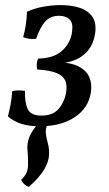

<svg xmlns="http://www.w3.org/2000/svg" viewBox="-20 -487 429 754"><path d="M136 9Q95 9 64.5 -0.5Q34 -10 11 -30Q17 -52 21.5 -76.5Q26 -101 28 -129Q39 -132 52.5 -132Q66 -132 78 -130Q77 -84 89 -58.5Q101 -33 143 -33Q189 -33 212 -61.5Q235 -90 240 -127Q244 -153 236 -171Q228 -189 202.5 -200Q177 -211 126 -214Q124 -224 124.5 -235.5Q125 -247 130 -257Q191 -258 224 -288Q257 -318 263 -362Q268 -396 253.5 -410.5Q239 -425 212 -425Q178 -425 158 -403Q138 -381 122 -335Q109 -333 96.5 -334.5Q84 -336 71 -341Q78 -366 81.5 -390.5Q85 -415 86 -441Q117 -455 151.5 -461Q186 -467 218 -467Q261 -467 294 -456Q327 -445 343.5 -420Q360 -395 353 -352Q344 -298 304 -268Q264 -238 198 -238L195 -243Q254 -243 286.5 -227Q319 -211 330.5 -184.5Q342 -158 337 -124Q327 -62 273 -26.5Q219 9 136 9ZM93 247Q73 240 63 219Q89 196 90 164Q91 132 88 105Q85 76 95.5 50.5Q106 25 129 0H167Q158 18 160 36.5Q162 55 168 76Q174 98 172.5 123Q171 148 153.5 178.5Q136 209 93 247Z"/></svg>

Font: Vollkorn
Style: Italic
Weight: 400
Italic angle: -11°
Designer: Friedrich Althausen
Foundry: Friedrich Althausen
Version: Version 5.001